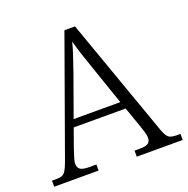

<svg xmlns="http://www.w3.org/2000/svg" viewBox="-129 -834 934 955"><g transform="rotate(-20 338.0 -357.0)"><path d="M-2 0V-32H19Q40 -32 51.5 -36.5Q63 -41 71.5 -55Q80 -69 90 -96L312 -714H368L592 -83Q604 -51 616.5 -41.5Q629 -32 661 -32H678V0H435V-32H463Q496 -32 508 -41.5Q520 -51 520 -71Q520 -83 513.5 -103.5Q507 -124 503 -136L465 -244H190L153 -140Q149 -127 142 -105.5Q135 -84 135 -71Q135 -51 148 -41.5Q161 -32 196 -32H233V0ZM204 -283H451L382 -483Q367 -525 352.5 -569.5Q338 -614 329 -648Q322 -618 307.5 -575.5Q293 -533 279 -492Z"/></g></svg>

Font: Noto Serif Malayalam Light
Style: Regular
Weight: 300
Designer: Indian type Foundry, Jelle Bosma, Monotype Design Team
Foundry: Monotype Imaging Inc.
Version: Version 2.104; ttfautohint (v1.8.4.7-5d5b)